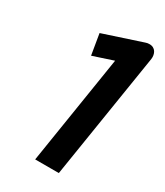

<svg xmlns="http://www.w3.org/2000/svg" viewBox="-154 -658 622 724"><g transform="rotate(30 156.5 -296.0)"><path d="M109 -444 197 -473 122 0H225L312 -547C315 -569 305 -593 277 -592C272 -592 266 -591 261 -589L94 -534Z"/></g></svg>

Font: Charger Pro
Style: BlkObl
Weight: 900
Designer: Jasper
Foundry: Cannot Into Space Fonts
Version: Version 1.09